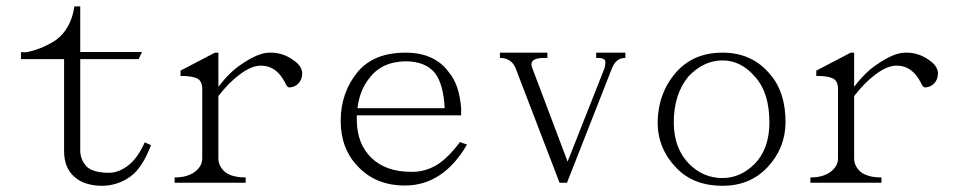

<svg xmlns="http://www.w3.org/2000/svg" viewBox="-20 -649 3040 604"><path d="M45.9 -462.9V-484.4Q53.7 -485.4 60.5 -484.4Q107.4 -492.2 155.3 -522.5Q204.1 -558.6 213.9 -628.9H232.4V-485.4H426.8L416 -462.9H232.4V-173.8Q233.4 -143.6 254.9 -123Q275.4 -105.5 323.2 -105.5Q353.5 -105.5 383.8 -128.9Q412.1 -150.4 435.5 -201.2L455.1 -192.4Q427.7 -121.1 391.6 -94.7Q350.6 -64.5 299.8 -64.5Q244.1 -65.4 213.9 -92.8Q181.6 -121.1 181.6 -173.8V-462.9Z M601.6 -401.4Q585.9 -410.2 547.9 -410.2V-426.8L656.2 -483.4H667V-376Q702.1 -421.9 737.3 -445.3Q792 -483.4 828.1 -483.4Q868.2 -484.4 901.4 -460.9Q929.7 -442.4 930.7 -418.9Q930.7 -398.4 918 -385.7Q906.2 -374 888.7 -374Q882.8 -375 876 -390.6Q848.6 -442.4 801.8 -442.4Q771.5 -443.4 733.4 -414.1Q699.2 -388.7 667 -346.7V-150.4Q667 -126 688.5 -107.4Q710.9 -90.8 752.9 -90.8V-74.2H529.3V-90.8Q569.3 -90.8 592.8 -108.4Q616.2 -126 616.2 -150.4V-374Q614.3 -394.5 601.6 -401.4Z M1103.5 -127.9Q1051.8 -182.6 1051.8 -268.6Q1051.8 -357.4 1104.5 -421.9Q1155.3 -483.4 1255.9 -483.4Q1347.7 -483.4 1392.6 -420.9Q1424.8 -382.8 1430.7 -308.6V-286.1H1102.5V-268.6Q1103.5 -196.3 1148.4 -152.3Q1194.3 -108.4 1273.4 -108.4Q1316.4 -107.4 1355.5 -130.9Q1391.6 -154.3 1426.8 -202.1L1449.2 -194.3Q1374 -65.4 1253.9 -65.4Q1160.2 -65.4 1103.5 -127.9ZM1140.6 -401.4Q1111.3 -364.3 1104.5 -308.6H1378.9Q1375 -383.8 1348.6 -418.9Q1318.4 -456.1 1255.9 -456.1Q1179.7 -455.1 1140.6 -401.4Z M1552.7 -466.8V-483.4H1702.1V-466.8Q1671.9 -467.8 1660.2 -460.9Q1647.5 -453.1 1654.3 -435.5L1765.6 -140.6L1881.8 -434.6Q1886.7 -454.1 1882.8 -460Q1877 -467.8 1855.5 -466.8V-483.4H1947.3V-466.8Q1918 -466.8 1905.3 -434.6L1763.7 -74.2H1740.2L1601.6 -435.5Q1587.9 -466.8 1552.7 -466.8Z M2252.9 -483.4Q2347.7 -483.4 2404.3 -413.1Q2451.2 -358.4 2451.2 -263.7Q2450.2 -181.6 2393.6 -122.1Q2338.9 -64.5 2252.9 -64.5Q2162.1 -64.5 2108.4 -120.1Q2048.8 -181.6 2048.8 -263.7Q2049.8 -355.5 2106.4 -420.9Q2161.1 -483.4 2252.9 -483.4ZM2099.6 -263.7Q2099.6 -181.6 2149.4 -131.8Q2193.4 -88.9 2252.9 -88.9Q2308.6 -88.9 2353.5 -132.8Q2400.4 -180.7 2400.4 -263.7Q2400.4 -356.4 2356.4 -406.2Q2311.5 -459 2252.9 -459Q2193.4 -459 2145.5 -408.2Q2099.6 -352.5 2099.6 -263.7Z M2601.6 -401.4Q2585.9 -410.2 2547.9 -410.2V-426.8L2656.2 -483.4H2667V-376Q2702.1 -421.9 2737.3 -445.3Q2792 -483.4 2828.1 -483.4Q2868.2 -484.4 2901.4 -460.9Q2929.7 -442.4 2930.7 -418.9Q2930.7 -398.4 2918 -385.7Q2906.2 -374 2888.7 -374Q2882.8 -375 2876 -390.6Q2848.6 -442.4 2801.8 -442.4Q2771.5 -443.4 2733.4 -414.1Q2699.2 -388.7 2667 -346.7V-150.4Q2667 -126 2688.5 -107.4Q2710.9 -90.8 2752.9 -90.8V-74.2H2529.3V-90.8Q2569.3 -90.8 2592.8 -108.4Q2616.2 -126 2616.2 -150.4V-374Q2614.3 -394.5 2601.6 -401.4Z"/></svg>

Font: BabelStone Sani Yi
Style: Regular
Weight: 400
Designer: Andrew West
Foundry: BabelStone
Version: Version 1.00 November 22, 2015, initial release